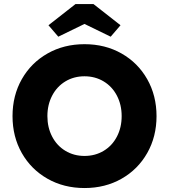

<svg xmlns="http://www.w3.org/2000/svg" viewBox="-20 -939 853 969"><path d="M43.2 -352.9Q43.2 -456.8 90.1 -539.4Q137 -622 219.7 -669Q302.4 -716 406.6 -716Q510.8 -716 593.5 -669Q676.2 -622 723.1 -539.2Q770 -456.4 770 -352.8Q770 -249.5 723.1 -166.8Q676.2 -84 593.5 -37Q510.8 10 406.6 10Q302.4 10 219.7 -37Q137 -84 90.1 -166.5Q43.2 -249.1 43.2 -352.9ZM594 -353Q594 -410.4 570 -456.4Q546 -502.4 503.1 -528.2Q460.1 -554 406.4 -554Q352.8 -554 310 -528.2Q267.2 -502.3 243.2 -456.3Q219.2 -410.4 219.2 -353Q219.2 -295.6 243.2 -249.6Q267.2 -203.6 310 -177.8Q352.9 -152 406.5 -152Q460.3 -152 503.3 -177.8Q546.2 -203.6 570.1 -249.6Q594 -295.6 594 -353ZM224.6 -811.6 361.2 -918.6H451.6L588.2 -811.6L538.6 -753.8L391.6 -825.4H421.2L274.2 -753.8Z"/></svg>

Font: Easer Grotesk Variable
Style: Regular
Weight: 400
Designer: Boardeaser, Bonnie Shaver-Troup, Thomas Jockin
Foundry: Lexend
Version: Version 1.001;Glyphs 3.1.2 (3151)